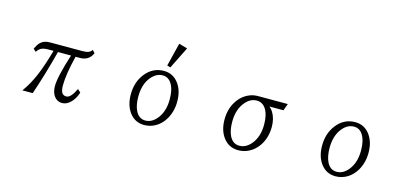

<svg xmlns="http://www.w3.org/2000/svg" viewBox="-71 -1392 4142 1939"><g transform="rotate(15 2000.0 -422.5)"><path d="M204.1 -437Q226.6 -483.4 248 -504.4Q283.2 -540 347.2 -540H689Q764.2 -540 784.2 -579.1L810.1 -550.3Q772.9 -466.8 680.2 -466.8H634.3Q585.4 -271 585.4 -154.3Q585.4 -102.5 600.1 -79.1Q614.3 -55.2 647 -55.2Q693.8 -55.2 742.2 -158.7L773.9 -128.9Q752 -61.5 711.4 -21.5Q669.4 20 623 20Q563.5 20 531.2 -34.7Q509.3 -72.3 509.3 -127.9Q509.3 -225.1 586.9 -466.8H450.2Q380.4 -200.2 311 0H203.1Q269.5 -90.3 317.9 -208.5Q358.4 -306.6 404.3 -466.8H347.2Q295.4 -466.8 267.6 -448.7Q249 -436.5 231.9 -410.6Z M1551.3 -621.1 1611.8 -865.2 1700.2 -839.4 1586.4 -610.4ZM1534.2 -560.1Q1633.3 -560.1 1691.9 -477.5Q1743.2 -405.3 1743.2 -295.9Q1743.2 -191.9 1695.8 -110.8Q1661.1 -50.8 1606 -16.1Q1547.9 20 1481 20Q1384.3 20 1326.2 -57.1Q1271 -130.9 1271 -244.6Q1271 -371.6 1339.4 -460.4Q1416.5 -560.1 1534.2 -560.1ZM1533.2 -513.2Q1468.3 -513.2 1416 -451.7Q1350.1 -373.5 1350.1 -242.7Q1350.1 -155.3 1376.5 -99.6Q1411.1 -26.9 1480.5 -26.9Q1545.9 -26.9 1597.7 -88.4Q1664.1 -167 1664.1 -296.9Q1664.1 -401.9 1627 -459.5Q1593.3 -513.2 1533.2 -513.2Z M2801.8 -488.3H2655.8Q2678.2 -470.2 2693.8 -444.3Q2731.9 -381.8 2731.9 -294.9Q2731.9 -183.1 2675.8 -98.1Q2636.2 -39.1 2578.1 -8.3Q2524.9 20 2463.9 20Q2363.3 20 2304.2 -61Q2251 -134.3 2251 -244.1Q2251 -365.2 2314.5 -453.1Q2362.8 -519 2435.1 -545.9Q2474.6 -560.1 2517.1 -560.1H2828.1ZM2517.1 -513.2Q2450.2 -513.2 2397.9 -450.2Q2332 -371.6 2332 -242.7Q2332 -150.9 2361.3 -93.8Q2396 -26.9 2463.4 -26.9Q2531.2 -26.9 2584.5 -89.8Q2650.9 -168.5 2650.9 -296.9Q2650.9 -403.8 2611.3 -461.9Q2576.7 -513.2 2517.1 -513.2Z M3534.2 -560.1Q3633.3 -560.1 3691.9 -477.5Q3743.2 -404.8 3743.2 -295.9Q3743.2 -192.4 3695.8 -110.8Q3660.6 -50.3 3606 -16.1Q3548.3 20 3481 20Q3384.3 20 3326.2 -57.1Q3271 -130.4 3271 -244.6Q3271 -371.6 3339.4 -460.4Q3416 -560.1 3534.2 -560.1ZM3533.2 -513.2Q3467.8 -513.2 3416 -451.7Q3350.1 -373 3350.1 -242.7Q3350.1 -155.3 3376.5 -99.6Q3410.6 -26.9 3480.5 -26.9Q3545.9 -26.9 3597.7 -88.4Q3664.1 -167.5 3664.1 -296.9Q3664.1 -401.4 3627 -459.5Q3593.3 -513.2 3533.2 -513.2Z"/></g></svg>

Font: BIZ UDPMincho
Style: Regular
Weight: 400
Designer: TypeBank Co., Ltd.
Foundry: Morisawa Inc.
Version: Version 1.06